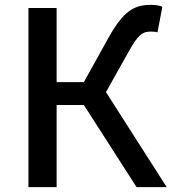

<svg xmlns="http://www.w3.org/2000/svg" viewBox="-20 -770 707 790"><path d="M97 0H213V-338H325L542 0H666L416 -391L508 -555C548 -628 567 -640 600 -640C607 -640 617 -640 628 -637L648 -742C635 -748 617 -750 601 -750C530 -750 487 -723 426 -614L325 -432H213V-737H97Z"/></svg>

Font: Source Han Sans JP Medium
Style: Regular
Weight: 500
Designer: Ryoko NISHIZUKA 西塚涼子 (kana, bopomofo & ideographs); Paul D. Hunt (Latin, Greek & Cyrillic); Sandoll Communications 산돌커뮤니
Foundry: Adobe
Version: Version 2.002;hotconv 1.0.116;makeotfexe 2.5.65601